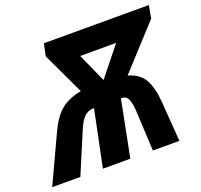

<svg xmlns="http://www.w3.org/2000/svg" viewBox="-166 -854 1040 993"><g transform="rotate(-20 354.0 -357.0)"><path d="M81 -264Q114 -335 156 -369Q198 -403 267 -416L158 -647L172 -714H750L737 -644L522 -409Q585 -391 610.5 -345Q636 -299 642 -217L658 0H512L501 -222Q499 -260 489.5 -285Q480 -310 453 -310H449L388 0H237L301 -310H297Q270 -310 249 -291.5Q228 -273 208 -225L113 0H-42ZM397 -430 524 -588H326Z"/></g></svg>

Font: BC Sans
Style: Bold Italic
Weight: 700
Italic angle: -12°
Designer: Monotype Design Team
Province of B.C.
Foundry: Monotype Imaging Inc.
Version: Version 2.000;GOOG;noto-source:20170915:90ef993387c0